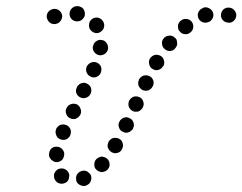

<svg xmlns="http://www.w3.org/2000/svg" viewBox="-20 -590 794 629"><path d="M277 4Q281 -5 278 -15Q276 -20 272 -23Q269 -27 264 -29Q260 -31 255 -31Q250 -31 245 -29Q240 -27 237 -24Q233 -21 231 -16Q229 -11 229 -6Q229 -2 230 3Q234 13 244 17Q253 21 263 18V17Q273 14 277 4ZM183 12Q173 12 165 6V5Q161 2 159 -3Q157 -7 157 -12Q156 -17 158 -22Q160 -26 163 -30Q170 -38 180 -38Q191 -39 198 -32H199Q202 -28 205 -24Q207 -19 207 -14Q207 -14 207 -14Q207 -14 207 -14Q206 -11 206 -7Q206 -4 204 -1Q203 1 201 4Q194 11 183 12ZM339 -53Q338 -64 331 -70Q327 -74 322 -75Q317 -77 312 -77Q308 -76 303 -74Q299 -72 295 -68Q288 -60 289 -50Q289 -39 297 -33Q301 -29 306 -28Q310 -26 315 -26Q320 -27 325 -29Q329 -31 333 -35Q340 -43 339 -53ZM141 -78Q143 -73 146 -69Q149 -65 153 -63Q157 -60 162 -59Q172 -58 181 -64Q189 -71 190 -81Q191 -86 190 -91Q188 -96 185 -100Q182 -104 178 -106Q174 -109 169 -109Q159 -111 150 -105Q142 -98 141 -88Q140 -83 141 -78ZM382 -120Q380 -130 371 -135Q366 -138 362 -138Q357 -139 352 -138Q347 -137 343 -134Q339 -131 336 -126Q334 -122 333 -117Q332 -112 333 -107Q335 -102 338 -98Q341 -94 345 -92Q354 -86 364 -89Q374 -91 379 -100V-101Q385 -110 382 -120ZM164 -148Q167 -138 177 -134Q186 -130 196 -133Q205 -137 210 -146V-147Q214 -156 211 -166Q207 -176 198 -180Q188 -184 178 -181Q169 -177 164 -168V-167Q160 -158 164 -148ZM417 -189Q414 -199 404 -203Q400 -205 395 -206Q390 -206 385 -204Q381 -203 377 -199Q373 -196 371 -191Q366 -182 370 -172Q373 -162 383 -158Q387 -156 392 -155Q397 -155 402 -157Q406 -158 410 -162Q414 -165 416 -169V-170Q421 -179 417 -189ZM197 -217Q200 -207 209 -203Q219 -198 228 -201Q238 -205 243 -214Q248 -224 244 -233Q241 -243 232 -248Q222 -252 213 -249Q203 -246 198 -236Q193 -227 197 -217ZM449 -258Q446 -268 436 -272Q427 -276 417 -273Q408 -269 403 -260Q399 -250 402 -240Q406 -231 415 -226Q419 -224 424 -224Q429 -224 434 -225Q439 -227 442 -231Q446 -234 448 -238V-239Q453 -248 449 -258ZM230 -285Q234 -275 243 -271Q252 -266 262 -270Q272 -273 276 -282L277 -283Q281 -292 278 -302Q275 -311 265 -316Q261 -318 256 -319Q251 -319 246 -317Q241 -316 238 -312Q234 -309 232 -305V-304Q227 -295 230 -285ZM482 -327Q478 -337 469 -341Q459 -345 449 -342Q440 -338 435 -329V-328Q431 -319 434 -309Q438 -300 447 -295Q457 -291 466 -294Q476 -298 480 -307L481 -308Q485 -317 482 -327ZM264 -352Q268 -343 277 -339Q287 -334 296 -338Q306 -342 310 -351V-352Q314 -361 311 -371Q307 -381 297 -385Q288 -389 278 -385Q269 -381 264 -372Q260 -362 264 -352ZM517 -392Q515 -402 506 -407Q497 -412 487 -410Q477 -407 471 -398Q466 -389 469 -379Q471 -369 480 -364Q489 -358 499 -361Q509 -364 514 -373H515Q520 -382 517 -392ZM289 -419Q295 -411 306 -409Q316 -408 324 -414Q332 -420 334 -430V-431Q335 -441 329 -449Q323 -458 313 -459Q303 -461 294 -454Q286 -448 285 -438H284Q283 -427 289 -419ZM560 -442Q561 -446 560 -451Q560 -456 558 -461Q555 -465 551 -468Q543 -475 533 -473Q522 -472 516 -464Q509 -456 511 -445Q512 -435 520 -429Q528 -422 538 -423Q549 -424 555 -433Q558 -437 560 -442ZM610 -491Q613 -496 613 -501Q614 -506 612 -511Q611 -515 608 -519Q601 -527 591 -528Q580 -529 572 -522Q568 -519 566 -515Q563 -510 563 -505Q563 -500 564 -495Q565 -491 569 -487Q575 -479 586 -478Q596 -477 604 -484Q608 -487 610 -491ZM292 -482Q302 -480 310 -486Q319 -492 321 -502Q323 -512 317 -521Q314 -526 310 -528Q306 -531 301 -532Q296 -533 291 -532Q286 -531 282 -528Q278 -525 275 -521Q273 -517 272 -512Q271 -507 272 -502Q273 -497 275 -493H276Q282 -484 292 -482ZM181 -526Q186 -536 182 -545Q180 -550 176 -554Q173 -557 168 -559Q164 -561 159 -561Q154 -561 149 -559Q139 -555 135 -546Q131 -536 135 -527Q137 -522 140 -519Q144 -515 148 -513Q153 -511 158 -511Q163 -511 167 -513H168Q177 -517 181 -526ZM745 -521Q753 -528 754 -538Q755 -548 748 -556Q742 -564 731 -565Q721 -566 713 -560Q705 -553 704 -543Q703 -533 709 -525Q716 -517 726 -516Q737 -514 745 -521ZM676 -529Q681 -538 678 -548Q675 -558 665 -563Q656 -568 646 -565V-564Q636 -561 631 -552Q626 -543 629 -533Q632 -523 642 -518Q651 -514 661 -517Q671 -520 676 -529ZM240 -521Q245 -522 249 -526Q253 -529 255 -533Q258 -537 258 -542Q259 -547 257 -552Q256 -557 253 -561Q250 -565 245 -567Q241 -569 236 -570Q231 -570 226 -569Q221 -568 217 -564Q213 -561 211 -557Q209 -553 208 -548Q207 -537 213 -529Q220 -521 230 -520H231Q236 -520 240 -521Z"/></svg>

Font: FRB American Cursive Dotted Black
Style: Bold Italic
Weight: 900
Italic angle: -25°
Version: Version 2.0;Modular Font Editor K font №1